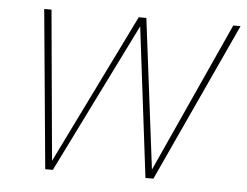

<svg xmlns="http://www.w3.org/2000/svg" viewBox="-42 -552 777 603"><g transform="rotate(5 346.5 -250.5)"><path d="M121 0 74 -501H97L140 -28L372 -501H396L455 -28L670 -501H693L462 0H437L379 -473L145 0Z"/></g></svg>

Font: DM Sans 18pt Thin
Style: Italic
Weight: 250
Italic angle: -10°
Designer: Colophon Foundry, Jonny Pinhorn
Foundry: Colophon Foundry
Version: Version 4.004;gftools[0.9.30]